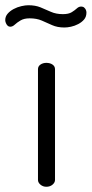

<svg xmlns="http://www.w3.org/2000/svg" viewBox="-83 -713 350 733"><path d="M94 0Q81 0 71.5 -8Q62 -16 62 -26V-449Q62 -460 71.5 -466.5Q81 -473 94 -473Q108 -473 117.5 -466.5Q127 -460 127 -449V-26Q127 -16 117.5 -8Q108 0 94 0ZM163 -608Q136 -608 116 -617Q96 -626 76.5 -634.5Q57 -643 30 -643Q9 -643 -4.5 -635Q-18 -627 -26.5 -619Q-35 -611 -44 -611Q-50 -611 -54 -615Q-58 -619 -60.5 -625Q-63 -631 -63 -636Q-63 -650 -54 -660.5Q-45 -671 -31 -678.5Q-17 -686 -1.5 -689.5Q14 -693 25 -693Q52 -693 71.5 -685Q91 -677 111 -668Q131 -659 157 -659Q179 -659 191 -666.5Q203 -674 210.5 -681Q218 -688 227 -688Q234 -688 238.5 -684Q243 -680 245 -675Q247 -670 247 -665Q247 -649 238 -638.5Q229 -628 215.5 -621Q202 -614 188 -611Q174 -608 163 -608Z"/></svg>

Font: Dosis
Style: Regular
Weight: 400
Designer: EdgarTolentino, PabloImpallari, IginoMarini
Foundry: EdgarTolentino, PabloImpallari, IginoMarini
Version: Version 3.001; ttfautohint (v1.8.2)